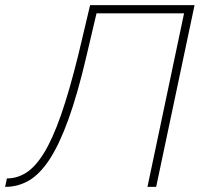

<svg xmlns="http://www.w3.org/2000/svg" viewBox="-34 -730 788 750"><path d="M-14 0 -7 -33Q33 -33 68.5 -55.5Q104 -78 137.5 -132Q171 -186 204 -280Q237 -374 272 -516L318 -710H726L576 0H542L685 -678H343L304 -512Q269 -362 233 -263Q197 -164 159 -106.5Q121 -49 78.5 -24.5Q36 0 -14 0Z"/></svg>

Font: Raleway ExtraLight
Style: Italic
Weight: 200
Italic angle: -12°
Designer: Matt McInerney, Pablo Impallari, Rodrigo Fuenzalida
Foundry: Matt McInerney, Pablo Impallari, Rodrigo Fuenzalida
Version: Version 4.026